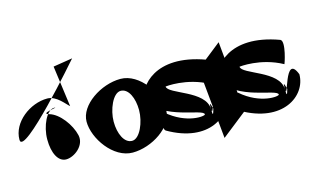

<svg xmlns="http://www.w3.org/2000/svg" viewBox="-166 -1254 2940 1804"><g transform="rotate(-15 1304.0 -352.5)"><path d="M-46 -288C-46 -119 630 -899 630 -899L442 -869L496 -470C464 -495 396 -595 306 -595C137 -595 -46 -457 -46 -288ZM207 -222C207 -90 254 4 332 4C410 4 525 -81 501 -186C477 -292 382 -422 286 -448C190 -474 415 -494 345 -494C275 -494 207 -354 207 -222Z M607 -288C607 -125 764 104 952 104C1140 104 1358 -37 1358 -200C1358 -363 1205 -595 1017 -595C829 -595 607 -451 607 -288ZM853 -222C853 -338 915 -486 991 -486C1067 -486 1112 -383 1112 -267C1112 -151 1051 -4 975 -4C899 -4 853 -106 853 -222Z M1187 -348C1304 -118 1699 -125 1699 -68C1699 -50 1513 -27 1333 -184C1333 -200 1259 -50 1304 -16C1670 196 1935 10 1935 -202C1843 -440 1767 46 1767 -112C1767 -250 1808 46 1808 -112V-100C1808 -238 1767 58 1767 -100C1767 -284 1410 -340 1410 -416C1410 -416 1619 -442 1823 -330C1823 -318 1897 -537 1846 -560C1378 -731 1187 -468 1187 -348Z M1753 -494 1820 194 2066 0 1999 -689Z M1906 -348C2023 -118 2418 -125 2418 -68C2418 -50 2232 -27 2052 -184C2052 -200 1978 -50 2023 -16C2389 196 2654 10 2654 -202C2562 -440 2486 46 2486 -112C2486 -250 2527 46 2527 -112V-100C2527 -238 2486 58 2486 -100C2486 -284 2129 -340 2129 -416C2129 -416 2338 -442 2542 -330C2542 -318 2616 -537 2565 -560C2097 -731 1906 -468 1906 -348Z"/></g></svg>

Font: Chaingun
Style: Regular
Weight: 400
Version: Version 0.91